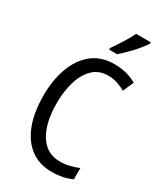

<svg xmlns="http://www.w3.org/2000/svg" viewBox="-232 -1032 966 1131"><g transform="rotate(30 251.0 -466.5)"><path d="M325 -648Q264 -648 223.5 -609Q183 -570 163 -504Q143 -438 143 -357Q143 -222 191.5 -144.5Q240 -67 329 -67Q363 -67 394.5 -74.5Q426 -82 455 -94V-18Q398 10 318 10Q234 10 174.5 -34.5Q115 -79 84 -161Q53 -243 53 -358Q53 -461 83.5 -544.5Q114 -628 174 -676.5Q234 -725 324 -725Q408 -725 476 -687L444 -614Q418 -629 388.5 -638.5Q359 -648 325 -648ZM444 -934Q431 -913 407 -884.5Q383 -856 355.5 -828.5Q328 -801 307 -783H253V-794Q279 -831 303.5 -870Q328 -909 344 -943H444Z"/></g></svg>

Font: Noto Sans Thai Cond
Style: Regular
Weight: 400
Width: 3
Designer: Monotype Design Team
Foundry: Monotype Imaging Inc.
Version: Version 2.002; ttfautohint (v1.8.4.7-5d5b)